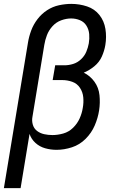

<svg xmlns="http://www.w3.org/2000/svg" viewBox="-30 -763 626 988"><path d="M-10 205H76L122 -74Q131 -47 152.5 -27.5Q174 -8 202.5 0Q231 8 261 8Q300 8 340 -5Q380 -18 410.5 -48.5Q441 -79 457.5 -117.5Q474 -156 480 -195Q486 -234 482 -273Q478 -312 456 -342.5Q434 -373 401 -389Q430 -401 455.5 -422Q481 -443 494 -472Q507 -501 512 -531Q519 -573 512.5 -614Q506 -655 481.5 -686Q457 -717 418 -730Q379 -743 337 -743Q306 -743 273.5 -736Q241 -729 212.5 -710.5Q184 -692 163 -664.5Q142 -637 130.5 -606Q119 -575 114 -544ZM240 -68Q218 -68 197.5 -72.5Q177 -77 161 -89Q145 -101 139 -121Q133 -141 137 -162L198 -532Q202 -557 211.5 -582Q221 -607 240 -628Q259 -649 285 -658.5Q311 -668 336 -668Q360 -668 381.5 -659Q403 -650 415 -630.5Q427 -611 429 -587.5Q431 -564 427 -540Q423 -518 414 -496.5Q405 -475 387 -458Q369 -441 346.5 -434Q324 -427 302 -427H254L241 -351H290Q317 -351 342 -342Q367 -333 381.5 -311Q396 -289 398.5 -262Q401 -235 396 -208Q392 -181 380 -154Q368 -127 346 -105.5Q324 -84 295.5 -76Q267 -68 240 -68Z"/></svg>

Font: Iosevka Sparkle
Style: Italic
Weight: 400
Italic angle: -9°
Designer: Belleve Invis
Foundry: Belleve Invis
Version: Version 4.5.0; ttfautohint (v1.8.3)